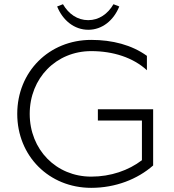

<svg xmlns="http://www.w3.org/2000/svg" viewBox="-20 -898 839 924"><path d="M405.1 -754.7C472.1 -754.7 527.2 -800.2 554 -866.8L526.1 -877.7C498.8 -830.7 456.1 -801 404.5 -801C352.9 -801 310.2 -830.7 283 -877.7L255 -866.8C281.9 -800 337.5 -754.7 405.1 -754.7ZM419 6C535.8 6 641.4 -35.3 717 -101.7V-372H451V-318H663V-127C598.6 -77.9 513 -48 419 -48C250.3 -48 123 -177.9 123 -350C123 -522.1 250.3 -652 419 -652C525.2 -652 620.8 -620.8 687 -560V-629.2C614.6 -681.5 521.1 -706 419 -706C216.1 -706 63 -552.9 63 -350C63 -147.1 216.1 6 419 6Z"/></svg>

Font: Resamitz
Style: Regular
Weight: 500
Designer: gluk
Foundry: gluk
Version: Version 0.047